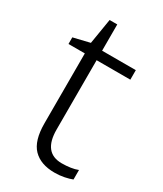

<svg xmlns="http://www.w3.org/2000/svg" viewBox="-172 -820 684 804"><g transform="rotate(30 170.0 -417.5)"><path d="M238 -132Q260 -132 280 -135Q300 -138 315 -144V-98Q300 -92 278 -87.5Q256 -83 231 -83Q164 -83 128 -120Q92 -157 92 -241V-579H13V-611L92 -630L112 -752H149V-625H312V-579H149V-244Q149 -132 238 -132Z"/></g></svg>

Font: Noto Sans Kannada UI Light
Style: Regular
Weight: 300
Designer: Jelle Bosma - Monotype Design Team
Foundry: Monotype Imaging Inc.
Version: Version 2.005; ttfautohint (v1.8.4.7-5d5b)